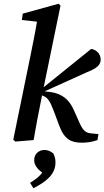

<svg xmlns="http://www.w3.org/2000/svg" viewBox="-20 -750 559 1028"><path d="M51 -2 62 8 160 0C172 -71 184 -134 200 -213L205 -239C235 -229 246 -212 267 -158L298 -75C326 -1 364 14 419 14C447 14 473 10 502 0L507 -32L467 -36C439 -39 425 -50 406 -92L376 -159C352 -215 314 -248 252 -257L219 -261L447 -364C498 -384 519 -402 519 -431C519 -460 498 -484 468 -488L214 -283L304 -720L294 -730L102 -677L97 -643L178 -634C168 -572 155 -512 143 -451ZM159 258C230 221 277 183 277 119C277 102 274 90 266 72C249 58 234 53 218 53C187 53 163 75 163 107C163 133 179 154 206 174C190 197 170 210 141 229Z"/></svg>

Font: Source Serif Pro Semibold
Style: Italic
Weight: 600
Italic angle: -12°
Designer: Frank Grießhammer
Foundry: Adobe Systems Incorporated
Version: Version 3.001;hotconv 1.0.111;makeotfexe 2.5.65597